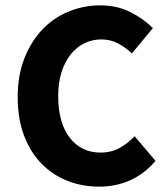

<svg xmlns="http://www.w3.org/2000/svg" viewBox="-20 -684 622 716"><path d="M349 12Q287 12 232 -9.5Q177 -31 135.5 -73Q94 -115 70 -177.5Q46 -240 46 -322Q46 -403 71 -466.5Q96 -530 138 -574Q180 -618 236 -641Q292 -664 354 -664Q417 -664 467 -638.5Q517 -613 550 -579L472 -485Q447 -508 419.5 -522.5Q392 -537 357 -537Q324 -537 294.5 -522.5Q265 -508 243.5 -481Q222 -454 209.5 -415Q197 -376 197 -327Q197 -226 240 -170.5Q283 -115 355 -115Q395 -115 426.5 -132.5Q458 -150 482 -176L560 -84Q478 12 349 12Z"/></svg>

Font: TypoPRO Source Sans Pro
Style: Bold
Weight: 700
Designer: Paul D. Hunt
Foundry: Adobe Systems Incorporated
Version: Version 2.020;PS 2.000;hotconv 1.0.86;makeotf.lib2.5.63406